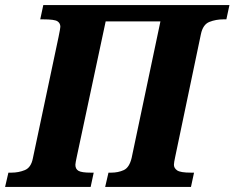

<svg xmlns="http://www.w3.org/2000/svg" viewBox="-43 -734 921 754"><path d="M-23 0 -10 -56H2Q30 -56 54.5 -66Q79 -76 86 -112L187 -589Q194 -623 194 -629Q194 -643 182.5 -650.5Q171 -658 127 -658H115L127 -714H858L846 -658H834Q805 -658 779.5 -648Q754 -638 746 -600L645 -118Q640 -95 640 -87Q640 -74 652.5 -65Q665 -56 707 -56H719L707 0H370L383 -56H394Q421 -56 443 -66Q465 -76 474 -114L587 -650H372L258 -116Q256 -106 254.5 -98.5Q253 -91 253 -87Q253 -70 265.5 -63Q278 -56 313 -56H325L313 0Z"/></svg>

Font: Noto Serif SemiCondensed ExtraBold
Style: Italic
Weight: 800
Width: 4
Italic angle: -12°
Designer: Monotype Design Team
Foundry: Monotype Imaging Inc.
Version: Version 2.014; ttfautohint (v1.8.4.7-5d5b)